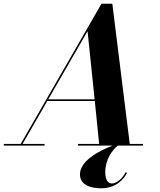

<svg xmlns="http://www.w3.org/2000/svg" viewBox="-68 -785 860 1035"><path d="M-47.5 -9V0H172.5V-9H53.5L187 -240.5H443L466.5 -9H352.5V0H539C460.5 29.5 363 84.5 363 154.5C363 209.5 415.5 230 477 230C563 230 602 175 617 147L609.5 143.5C597.5 166.5 568.5 204 534 204C512.5 204 499.5 181.5 499.5 142C499.5 75.5 537.5 22.5 567.5 0H702.5V-9H631.5L537.5 -765H479L43.5 -9ZM404 -617 442 -249.5H192Z"/></svg>

Font: Bodoni* 24pt
Style: Bold Italic
Weight: 700
Italic angle: -13°
Version: Version 2.3